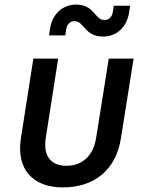

<svg xmlns="http://www.w3.org/2000/svg" viewBox="-20 -805 640 835"><path d="M428 -646C486 -646 530 -685 541 -748L546 -780H475L470 -750C466 -729 452 -718 434 -718C391 -718 392 -785 311 -785C253 -785 208 -745 198 -682L193 -651H264L268 -678C272 -701 286 -713 304 -713C347 -713 347 -646 428 -646ZM253 10C393 10 485 -69 506 -204L561 -550H453L398 -205C386 -128 338 -84 269 -84C200 -84 167 -128 179 -205L233 -550H125L71 -204C50 -72 120 10 253 10Z"/></svg>

Font: JetBrains Mono SemiBold
Style: Italic
Weight: 472
Italic angle: -9°
Monospace: yes
Designer: Philipp Nurullin, Konstantin Bulenkov
Foundry: JetBrains
Version: Version 2.305